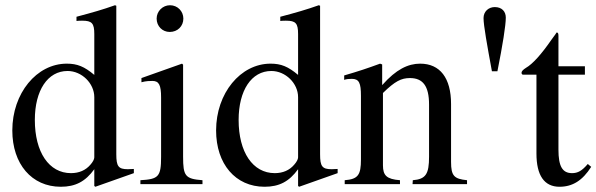

<svg xmlns="http://www.w3.org/2000/svg" viewBox="-20 -703 2277 733"><path d="M491 -42V-58C474 -57 473 -57 468 -57C432 -57 424 -68 424 -114V-681L419 -683C371 -666 336 -656 272 -639V-623C280 -624 286 -624 294 -624C331 -624 340 -614 340 -573V-417C302 -449 275 -460 235 -460C120 -460 27 -347 27 -205C27 -77 101 10 212 10C268 10 306 -10 340 -57V7L344 10ZM340 -102C340 -95 334 -84 325 -74C307 -53 282 -42 251 -42C167 -42 113 -122 113 -245C113 -358 162 -432 238 -432C292 -432 340 -385 340 -332Z M680 -632C680 -660 658 -683 629 -683C601 -683 578 -660 578 -632C578 -603 600 -581 628 -581C658 -581 680 -603 680 -632ZM753 0V-15C687 -20 679 -31 679 -105V-456L675 -460L520 -405V-389C538 -394 553 -394 562 -394C587 -394 595 -378 595 -331V-104C595 -28 585 -19 516 -15V0Z M1269 -42V-58C1252 -57 1251 -57 1246 -57C1210 -57 1202 -68 1202 -114V-681L1197 -683C1149 -666 1114 -656 1050 -639V-623C1058 -624 1064 -624 1072 -624C1109 -624 1118 -614 1118 -573V-417C1080 -449 1053 -460 1013 -460C898 -460 805 -347 805 -205C805 -77 879 10 990 10C1046 10 1084 -10 1118 -57V7L1122 10ZM1118 -102C1118 -95 1112 -84 1103 -74C1085 -53 1060 -42 1029 -42C945 -42 891 -122 891 -245C891 -358 940 -432 1016 -432C1070 -432 1118 -385 1118 -332Z M1763 0V-15C1714 -20 1702 -31 1702 -85V-306C1702 -405 1660 -460 1584 -460C1538 -460 1492 -438 1440 -379H1439V-457L1431 -460C1382 -442 1349 -431 1294 -415V-398C1301 -401 1312 -402 1323 -402C1351 -402 1358 -386 1358 -337V-94C1358 -35 1347 -19 1296 -15V0H1507V-15C1456 -19 1442 -33 1442 -72V-348C1488 -393 1512 -405 1545 -405C1594 -405 1618 -375 1618 -304V-105C1618 -39 1606 -19 1556 -15L1555 0Z M1879 -431C1899 -531 1911 -606 1911 -636C1911 -659 1896 -676 1869 -676C1845 -676 1826 -659 1826 -634C1826 -606 1840 -529 1858 -431Z M2224 -77C2202 -51 2186 -42 2164 -42C2127 -42 2112 -68 2112 -132V-418H2213V-450H2112V-566C2112 -576 2110 -579 2105 -579C2099 -569 2091 -560 2085 -551C2047 -496 2014 -459 1988 -444C1977 -437 1971 -431 1971 -425C1971 -422 1972 -420 1975 -418H2028V-117C2028 -33 2058 10 2116 10C2166 10 2204 -14 2237 -66Z"/></svg>

Font: STIXGeneral
Style: Regular
Weight: 400
Designer: MicroPress Inc., with final additions and corrections provided by Coen Hoffman, Elsevier (retired)
Version: Version 1.1.0